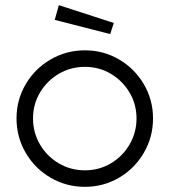

<svg xmlns="http://www.w3.org/2000/svg" viewBox="-20 -716 657 744"><path d="M44 -257Q44 -329 79.5 -389.5Q115 -450 176 -485.5Q237 -521 309 -521Q381 -521 441.5 -485.5Q502 -450 537.5 -389.5Q573 -329 573 -257Q573 -185 537.5 -124Q502 -63 441.5 -27.5Q381 8 309 8Q237 8 176 -27.5Q115 -63 79.5 -124Q44 -185 44 -257ZM509 -257Q509 -312 482 -357.5Q455 -403 409.5 -430Q364 -457 309 -457Q254 -457 208 -430Q162 -403 135 -357.5Q108 -312 108 -257Q108 -202 135 -156Q162 -110 208 -83Q254 -56 309 -56Q364 -56 409.5 -83Q455 -110 482 -156Q509 -202 509 -257ZM192 -639 208 -696 421 -627 407 -584Z"/></svg>

Font: Lineal Light
Style: Regular
Weight: 300
Designer: Created by Frank Adebiaye with contributions from Anton Moglia & Ariel Martín Pérez
Created by Frank ADEBIAYE with FontF
Foundry: Velvetyne Type Foundry
Version: Version 2.000